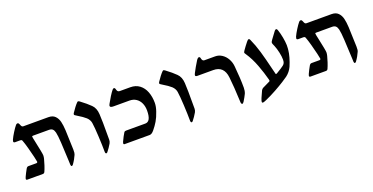

<svg xmlns="http://www.w3.org/2000/svg" viewBox="-25 -1125 3500 1800"><g transform="rotate(-20 1725.0 -225.5)"><path d="M105.5 -114.7H184.6Q190.9 -114.7 194.1 -117.9Q197.3 -121.1 197.3 -125Q197.3 -131.3 186.5 -177.2Q175.8 -223.1 161.6 -274.4Q147.5 -325.7 136.2 -355Q133.8 -363.3 128.4 -365.7Q123 -368.2 114.7 -368.2H65.4Q49.8 -368.2 49.8 -380.9Q49.8 -386.2 54.2 -397.5Q66.9 -425.3 89.4 -461.2Q111.8 -497.1 129.4 -518.1Q132.3 -522 137 -524.4Q141.6 -526.9 146.5 -526.9Q151.9 -526.9 155.8 -522.9Q159.7 -519 162.1 -512.7Q168.5 -495.1 173.8 -488.5Q179.2 -481.9 189 -481.9H438.5Q481 -481.9 504.4 -458.3Q527.8 -434.6 536.6 -398.2Q545.4 -361.8 547.9 -311.5Q552.7 -211.4 554.7 -116.2Q554.7 -95.7 553.5 -85.2Q552.2 -74.7 548.8 -66.9Q541 -48.3 528.6 -26.4Q516.1 -4.4 501.5 15.6Q494.6 23.4 489.3 23.4Q481 23.4 479.5 8.8L478 -31.2Q473.1 -142.1 469 -215.1Q464.8 -288.1 457 -321.3Q450.7 -346.2 438.2 -357.2Q425.8 -368.2 402.8 -368.2H245.6Q239.3 -368.2 236.6 -367.2Q233.9 -366.2 233.9 -361.3Q233.9 -357.4 236.3 -343.8L242.2 -316.4Q271.5 -181.2 271.5 -162.6Q271.5 -146 266.6 -127.9Q261.2 -105 249.5 -69.6Q237.8 -34.2 227.5 -12.2Q221.7 1 207.5 1H53.7Q41 1 41 -9.8Q41.5 -11.2 43 -17.1Q44.4 -22.9 47.4 -29.3Q62.5 -62.5 83 -98.6Q92.3 -114.7 105.5 -114.7Z M823.7 4.4Q823.7 -58.1 818.8 -152.1Q814 -246.1 807.1 -289.6Q805.2 -303.7 797.1 -319.1Q789.1 -334.5 775.4 -347.2Q760.3 -360.8 742.2 -373.3Q724.1 -385.7 700.7 -399.9Q683.6 -410.6 680.2 -413.1Q675.3 -416 673.3 -418.2Q671.4 -420.4 671.4 -424.3Q671.4 -430.2 676.8 -438.5Q692.4 -462.4 710 -485.4Q727.5 -508.3 741.2 -521.5Q747.6 -526.9 751 -526.9Q753.4 -526.9 763.7 -521Q827.1 -473.6 860.4 -439.9Q895.5 -406.2 898.9 -344.7Q901.4 -304.7 901.9 -256.8Q902.3 -209 902.3 -88.4Q902.3 -70.3 893.6 -54.2Q885.3 -38.6 870.6 -17.8Q856 2.9 846.2 15.1Q840.3 22.5 834 22.5Q829.1 22.5 826.4 17.1Q823.7 11.7 823.7 4.4Z M1080.1 -114.7H1272Q1329.6 -114.7 1329.6 -224.6Q1329.6 -265.6 1314.9 -298.1Q1300.3 -330.6 1272.2 -349.4Q1244.1 -368.2 1205.6 -368.2H1049.3Q1032.2 -368.2 1022.7 -371.8Q1013.2 -375.5 1013.2 -384.8Q1013.2 -391.1 1021 -405.3Q1036.6 -434.6 1057.9 -468.3Q1079.1 -502 1092.8 -518.1Q1096.2 -522 1100.3 -524.9Q1104.5 -527.8 1107.4 -527.8Q1112.3 -527.8 1116 -524.4Q1119.6 -521 1121.1 -515.1Q1125 -497.6 1131.6 -490.2Q1138.2 -482.9 1152.3 -482.9H1256.3Q1309.6 -482.9 1347.2 -454.6Q1384.8 -426.3 1403.6 -377.2Q1422.4 -328.1 1422.4 -267.1Q1422.4 -230.5 1406.7 -185.5Q1389.2 -133.3 1367.9 -97.7Q1346.7 -62 1319.3 -29.3Q1295.9 0 1273.9 0H1023.4Q1018.1 0 1015.6 -3.4Q1013.2 -6.8 1013.2 -10.7Q1013.2 -14.2 1017.6 -25.4Q1027.8 -47.9 1040.5 -72Q1053.2 -96.2 1059.6 -105Q1064 -110.8 1068.4 -112.8Q1072.8 -114.7 1080.1 -114.7Z M1675.3 4.4Q1675.3 -58.1 1670.4 -152.1Q1665.5 -246.1 1658.7 -289.6Q1656.7 -303.7 1648.7 -319.1Q1640.6 -334.5 1627 -347.2Q1611.8 -360.8 1593.8 -373.3Q1575.7 -385.7 1552.2 -399.9Q1535.2 -410.6 1531.7 -413.1Q1526.9 -416 1524.9 -418.2Q1522.9 -420.4 1522.9 -424.3Q1522.9 -430.2 1528.3 -438.5Q1543.9 -462.4 1561.5 -485.4Q1579.1 -508.3 1592.8 -521.5Q1599.1 -526.9 1602.5 -526.9Q1605 -526.9 1615.2 -521Q1678.7 -473.6 1711.9 -439.9Q1747.1 -406.2 1750.5 -344.7Q1752.9 -304.7 1753.4 -256.8Q1753.9 -209 1753.9 -88.4Q1753.9 -70.3 1745.1 -54.2Q1736.8 -38.6 1722.2 -17.8Q1707.5 2.9 1697.8 15.1Q1691.9 22.5 1685.5 22.5Q1680.7 22.5 1678 17.1Q1675.3 11.7 1675.3 4.4Z M1883.8 -368.2Q1863.8 -368.2 1863.8 -379.9Q1863.8 -387.2 1871.6 -402.3Q1880.4 -420.4 1898.9 -452.6Q1917.5 -484.9 1932.1 -507.8Q1938.5 -517.6 1945.1 -522.7Q1951.7 -527.8 1955.6 -527.8Q1961.4 -527.8 1965.1 -523.7Q1968.8 -519.5 1969.7 -512.7Q1975.1 -482.9 1995.6 -482.9H2102.5Q2139.2 -482.9 2169.9 -462.4Q2200.7 -441.9 2219.7 -408Q2238.8 -374 2242.7 -335Q2248.5 -269.5 2251.7 -219Q2254.9 -168.5 2254.9 -115.2Q2254.9 -83.5 2244.6 -58.6Q2239.3 -46.9 2228 -26.6Q2216.8 -6.3 2207 8.8Q2201.7 15.6 2198.2 19Q2194.8 22.5 2190.9 22.5Q2186.5 22.5 2182.9 17.6Q2179.2 12.7 2178.7 2.4Q2171.9 -160.6 2161.1 -252Q2148.4 -368.2 2041.5 -368.2Z M2498.5 -87.4Q2503.9 -90.3 2503.9 -96.2Q2503.9 -101.1 2502.4 -106Q2483.4 -179.2 2453.1 -259.8Q2422.9 -340.3 2379.9 -404.3Q2370.6 -417 2370.6 -421.9Q2370.6 -427.2 2380.4 -441.9Q2388.7 -454.1 2404.1 -474.9Q2419.4 -495.6 2431.6 -510.3Q2438.5 -519 2443.6 -522.9Q2448.7 -526.9 2454.1 -526.9Q2457.5 -526.9 2460 -523.9Q2462.4 -521 2465.8 -515.1Q2495.6 -449.7 2517.6 -374.5Q2539.6 -299.3 2564.9 -193.4L2578.6 -138.7Q2579.1 -131.8 2583.5 -131.8Q2586.9 -131.8 2593.3 -135.3Q2647.5 -167.5 2667.5 -183.1Q2680.2 -192.9 2685.3 -205.3Q2690.4 -217.8 2690.4 -237.3Q2690.4 -267.6 2681.4 -309.3Q2672.4 -351.1 2658.7 -384.3L2653.3 -396.5Q2649.9 -403.8 2647.7 -410.2Q2645.5 -416.5 2645.5 -420.9Q2645.5 -429.2 2657.2 -445.3Q2668.5 -460.4 2669.4 -461.9Q2692.4 -495.1 2710.4 -517.1Q2718.3 -526.9 2725.6 -526.9Q2733.9 -526.9 2738.8 -515.1Q2752.4 -476.1 2760.7 -431.2Q2769 -386.2 2770 -352.5Q2770 -334 2768.8 -319.8Q2767.6 -305.7 2767.1 -302.2Q2765.1 -276.9 2753.7 -235.4Q2742.2 -193.8 2724.6 -152.8Q2714.8 -130.9 2698.5 -110.6Q2682.1 -90.3 2663.1 -76.2Q2648.9 -65.4 2610.8 -41.3Q2572.8 -17.1 2520.3 12Q2467.8 41 2414.1 64.9Q2401.4 70.8 2390.9 74.2Q2380.4 77.6 2377 77.6Q2367.2 77.6 2367.2 67.4Q2367.2 49.8 2407.7 -34.2Q2414.1 -45.4 2424.8 -51.8Z M2930.2 -114.7H3009.3Q3015.6 -114.7 3018.8 -117.9Q3022 -121.1 3022 -125Q3022 -131.3 3011.2 -177.2Q3000.5 -223.1 2986.3 -274.4Q2972.2 -325.7 2960.9 -355Q2958.5 -363.3 2953.1 -365.7Q2947.8 -368.2 2939.5 -368.2H2890.1Q2874.5 -368.2 2874.5 -380.9Q2874.5 -386.2 2878.9 -397.5Q2891.6 -425.3 2914.1 -461.2Q2936.5 -497.1 2954.1 -518.1Q2957 -522 2961.7 -524.4Q2966.3 -526.9 2971.2 -526.9Q2976.6 -526.9 2980.5 -522.9Q2984.4 -519 2986.8 -512.7Q2993.2 -495.1 2998.5 -488.5Q3003.9 -481.9 3013.7 -481.9H3263.2Q3305.7 -481.9 3329.1 -458.3Q3352.5 -434.6 3361.3 -398.2Q3370.1 -361.8 3372.6 -311.5Q3377.4 -211.4 3379.4 -116.2Q3379.4 -95.7 3378.2 -85.2Q3377 -74.7 3373.5 -66.9Q3365.7 -48.3 3353.3 -26.4Q3340.8 -4.4 3326.2 15.6Q3319.3 23.4 3314 23.4Q3305.7 23.4 3304.2 8.8L3302.7 -31.2Q3297.9 -142.1 3293.7 -215.1Q3289.6 -288.1 3281.7 -321.3Q3275.4 -346.2 3262.9 -357.2Q3250.5 -368.2 3227.5 -368.2H3070.3Q3064 -368.2 3061.3 -367.2Q3058.6 -366.2 3058.6 -361.3Q3058.6 -357.4 3061 -343.8L3066.9 -316.4Q3096.2 -181.2 3096.2 -162.6Q3096.2 -146 3091.3 -127.9Q3085.9 -105 3074.2 -69.6Q3062.5 -34.2 3052.2 -12.2Q3046.4 1 3032.2 1H2878.4Q2865.7 1 2865.7 -9.8Q2866.2 -11.2 2867.7 -17.1Q2869.1 -22.9 2872.1 -29.3Q2887.2 -62.5 2907.7 -98.6Q2917 -114.7 2930.2 -114.7Z"/></g></svg>

Font: David Libre Medium
Style: Regular
Weight: 500
Version: Version 1.000